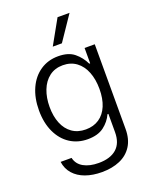

<svg xmlns="http://www.w3.org/2000/svg" viewBox="-174 -855 919 1159"><g transform="rotate(-20 285.0 -275.5)"><path d="M61.5 66.4H131.8Q141.1 107.9 179.4 129.6Q217.8 151.4 276.4 151.4Q350.6 151.4 391.1 116Q431.6 80.6 431.6 9.8V-107.4H425.8Q406.7 -64.9 367.9 -35.4Q329.1 -5.9 263.7 -5.9Q200.2 -5.9 150.6 -37.8Q101.1 -69.8 73 -129.6Q44.9 -189.5 44.9 -269.5Q44.9 -349.6 72.5 -410.4Q100.1 -471.2 149.9 -504.6Q199.7 -538.1 264.6 -538.1Q330.6 -538.1 367.9 -507.3Q405.3 -476.6 426.8 -431.6H432.6V-530.3H498V13.7Q498 79.1 470 123Q441.9 167 391.8 188.5Q341.8 210 276.4 210Q217.3 210 171.1 193.4Q125 176.8 96.4 144.5Q67.9 112.3 61.5 66.4ZM432.6 -267.6Q432.6 -329.1 413.8 -376.7Q395 -424.3 358.9 -450.9Q322.8 -477.5 272.5 -477.5Q221.7 -477.5 185.5 -450Q149.4 -422.4 130.9 -374.8Q112.3 -327.1 112.3 -267.6Q112.3 -207.5 130.9 -161.9Q149.4 -116.2 185.5 -90.8Q221.7 -65.4 272.5 -65.4Q322.3 -65.4 358.4 -89.6Q394.5 -113.8 413.6 -159.4Q432.6 -205.1 432.6 -267.6ZM342.8 -760.7H419.9L313.5 -603.5H254.9Z"/></g></svg>

Font: Pretendard JP Light
Style: Regular
Weight: 300
Designer: Base glyphs from Inter by Rasmus Andersson; Hangeul glyphs from Noto Sans CJK(Source Han Sans) by Jang Soo-young and Kan
Foundry: Kil Hyung-jin
Version: Version 1.309